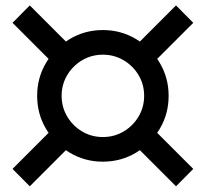

<svg xmlns="http://www.w3.org/2000/svg" viewBox="-20 -834 740 690"><path d="M349.5 -253Q285 -253 231.2 -285Q177.5 -317 145.5 -370.8Q113.5 -424.5 113.5 -489.5Q113.5 -554.5 145.5 -608.2Q177.5 -662 231.2 -694Q285 -726 349.5 -726Q414.5 -726 468.2 -694Q522 -662 554 -608.2Q586 -554.5 586 -489.5Q586 -424.5 554 -370.8Q522 -317 468.2 -285Q414.5 -253 349.5 -253ZM349.5 -341.5Q390.5 -341.5 424.2 -361.5Q458 -381.5 478 -415.2Q498 -449 498 -489.5Q498 -530.5 478 -564Q458 -597.5 424.2 -617.5Q390.5 -637.5 349.5 -637.5Q309 -637.5 275.2 -617.5Q241.5 -597.5 221.5 -564Q201.5 -530.5 201.5 -489.5Q201.5 -449 221.5 -415.2Q241.5 -381.5 275.2 -361.5Q309 -341.5 349.5 -341.5ZM522.5 -600 460.5 -662.5 612.5 -814.5 674.5 -752ZM177 -379 239 -316.5 87 -164.5 25 -227ZM239 -662.5 177 -600 25 -752 87 -814.5ZM460.5 -316.5 522.5 -379 674.5 -227 612.5 -164.5Z"/></svg>

Font: Edu VIC WA NT Hand Pre
Style: Regular
Weight: 400
Designer: Tina and Corey Anderson, Eben Sorkin, Mirko Velimirovic
Foundry: Google for Education
Version: Version 1.000